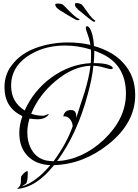

<svg xmlns="http://www.w3.org/2000/svg" viewBox="-20 -1031 896 1244"><path d="M90 193Q99 186 105.5 177.5Q112 169 114 159Q115 155 115.5 145Q116 135 116 117V115Q121 105 134.5 91.5Q148 78 157 78Q160 79 160 81Q160 144 150 157L120 178Q214 149 306 39Q213 35 159 -20.5Q105 -76 105 -170Q105 -221 125 -279Q9 -333 9 -466Q9 -557 68 -623Q121 -686 209 -719Q257 -737 310.5 -746.5Q364 -756 422 -756Q459 -756 495.5 -752Q532 -748 566 -740Q562 -764 555 -787.5Q548 -811 539 -835Q536 -844 536 -850Q536 -861 544 -861Q553 -861 562 -847Q584 -811 589 -733Q648 -716 696 -689Q744 -662 778 -624Q856 -540 856 -416Q856 -234 682 -96Q520 33 330 39Q215 184 90 193ZM140 -315Q197 -443 312 -528Q432 -615 568 -622Q569 -635 569.5 -648Q570 -661 570 -673Q570 -683 570 -692.5Q570 -702 569 -710Q527 -723 485.5 -729.5Q444 -736 402 -736Q297 -736 215 -698Q52 -622 52 -476Q52 -370 140 -315ZM350 13Q514 4 654 -127Q796 -263 796 -424Q796 -608 643 -681Q630 -687 617.5 -692.5Q605 -698 591 -703V-695Q591 -679 590 -660.5Q589 -642 587 -622H592Q651 -622 681 -611.5Q711 -601 711 -589Q711 -583 698 -583Q694 -583 683 -585.5Q672 -588 655 -593Q620 -604 585 -605Q581 -562 571.5 -515Q562 -468 548 -418Q514 -291 464.5 -183.5Q415 -76 350 13ZM327 14Q368 -42 399.5 -98.5Q431 -155 451 -213Q450 -239 433 -259.5Q416 -280 390 -277Q398 -318 440 -318Q474 -318 474 -278Q474 -275 474 -271.5Q474 -268 473 -264Q487 -307 500.5 -349.5Q514 -392 528 -433Q543 -483 552.5 -525.5Q562 -568 566 -605Q452 -600 340 -506Q285 -460 246 -407.5Q207 -355 182 -294Q218 -281 261 -281Q266 -281 279 -286.5Q292 -292 295 -292L296 -291Q296 -288 288 -280Q265 -258 224 -258Q211 -258 197.5 -259.5Q184 -261 171 -263Q157 -215 157 -174Q157 -108 186 -59Q218 -5 280 9Q291 11 302.5 12Q314 13 327 14ZM589 -890Q585 -890 582 -893Q579 -894 564.5 -905Q550 -916 533 -930Q516 -944 502.5 -955.5Q489 -967 487 -968Q469 -985 467 -993.5Q465 -1002 465 -1007Q468 -1011 477 -1011Q485 -1011 495.5 -1008Q506 -1005 510 -1001Q516 -996 530.5 -974.5Q545 -953 562.5 -930.5Q580 -908 595 -899Q598 -896 598 -895Q596 -890 589 -890ZM478 -901Q475 -901 458 -910.5Q441 -920 421 -932Q401 -944 385 -954Q369 -964 367 -965Q346 -980 342 -988.5Q338 -997 338 -1002Q338 -1008 356 -1008Q364 -1008 373 -1006.5Q382 -1005 386 -1002Q391 -998 403.5 -985.5Q416 -973 431.5 -957Q447 -941 463 -927.5Q479 -914 492 -908Q496 -907 496 -905Q494 -900 484 -900Q480 -900 478 -901Z"/></svg>

Font: Lavishly Yours
Style: Regular
Weight: 400
Designer: Robert E. Leuschke
Foundry: Robert E. Leuschke
Version: Version 1.010; ttfautohint (v1.8.3)